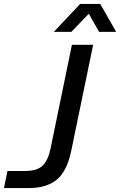

<svg xmlns="http://www.w3.org/2000/svg" viewBox="-51 -957 611 977"><path d="M-13 -87H78Q136 -87 164.5 -113Q193 -139 206 -200L315 -729H423L312 -192Q290 -84 237 -42Q184 0 96 0H-31ZM357 -937H459L540 -795H453L401 -887L312 -795H223Z"/></svg>

Font: Mona Sans Medium
Style: Italic
Weight: 500
Italic angle: -11.7°
Designer: Deni Anggara
Foundry: GitHub
Version: Version 2.000